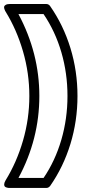

<svg xmlns="http://www.w3.org/2000/svg" viewBox="-45 -787 429 956"><path d="M-17.1 110.8Q38.1 21.5 69.6 -87.2Q101.1 -195.8 101.1 -309.1Q101.1 -422.4 69.6 -531Q38.1 -639.6 -17.1 -729Q-18.1 -730.5 -19.5 -733.2Q-21 -735.8 -23.2 -742.4Q-25.4 -749 -24.4 -753.9Q-23.4 -758.8 -16.4 -762.9Q-9.3 -767.1 3.9 -767.1H185.1Q197.8 -767.1 205.1 -755.9Q270.5 -662.1 305.7 -547.6Q340.8 -433.1 340.8 -309.1Q340.8 -185.1 305.7 -70.3Q270.5 44.4 205.1 138.2Q197.3 148.9 185.1 148.9H3.9Q2 148.9 -1 148.9Q-3.9 148.9 -10.5 147.2Q-17.1 145.5 -20.8 142.1Q-24.4 138.7 -24.2 130.6Q-23.9 122.6 -17.1 110.8ZM46.9 99.1H171.9Q229.5 14.6 260.3 -90.6Q291 -195.8 291 -309.1Q291 -422.4 260.5 -526.9Q230 -631.3 171.9 -716.8H46.9Q150.9 -522 150.9 -309.1Q150.9 -94.2 46.9 99.1Z"/></svg>

Font: Trueno ExtraBold Outline
Style: Regular
Weight: 800
Width: 6
Designer: Julieta Ulanovsky
Foundry: Julieta Ulanovsky
Version: Version 3.001b | FøM Fix